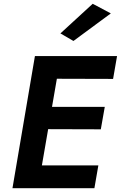

<svg xmlns="http://www.w3.org/2000/svg" viewBox="-20 -997 640 1017"><path d="M135 0H480L501 -121H156ZM234 -580 579 -579 600 -700H255ZM188 -313 514 -312 535 -431H209ZM165 -700 46 0H181L302 -700ZM567 -926 471 -977 300 -820 369 -780Z"/></svg>

Font: Jost SemiBold
Style: Italic
Weight: 600
Italic angle: -5°
Version: Version 3.710